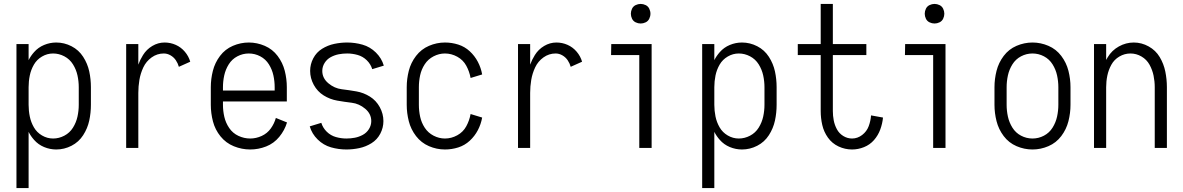

<svg xmlns="http://www.w3.org/2000/svg" viewBox="-20 -755 6040 980"><path d="M64 205V-530H126V-448Q137 -470 154 -489Q175 -513 205 -525.5Q235 -538 267 -538Q308 -538 345 -519Q382 -500 404.5 -465Q427 -430 435.5 -390.5Q444 -351 444 -310V-220Q444 -179 435.5 -139.5Q427 -100 404.5 -65Q382 -30 345 -11Q308 8 267 8Q235 8 205 -4.5Q175 -17 154 -41Q137 -60 126 -82V205ZM251 -48Q281 -48 308.5 -62.5Q336 -77 352.5 -103.5Q369 -130 375.5 -160Q382 -190 382 -220V-310Q382 -340 375.5 -370Q369 -400 352.5 -426.5Q336 -453 308.5 -467.5Q281 -482 251 -482Q221 -482 194.5 -466.5Q168 -451 153 -425Q138 -399 132 -369.5Q126 -340 126 -310V-220Q126 -190 132 -160.5Q138 -131 153 -105Q168 -79 194.5 -63.5Q221 -48 251 -48Z M624 0V-530H686V-425Q695 -450 710 -474Q728 -503 757.5 -520.5Q787 -538 820 -538Q850 -538 877 -526Q904 -514 923.5 -491Q943 -468 951 -440L893 -414Q888 -432 877.5 -447.5Q867 -463 850.5 -472.5Q834 -482 816 -482Q782 -482 754 -462Q726 -442 711.5 -411Q697 -380 691.5 -347Q686 -314 686 -281V0Z M1257 8Q1214 8 1173.5 -8.5Q1133 -25 1105.5 -59Q1078 -93 1067 -135Q1056 -177 1056 -220V-310Q1056 -352 1066.5 -393.5Q1077 -435 1103 -469.5Q1129 -504 1168.5 -521Q1208 -538 1250 -538Q1292 -538 1331.5 -521Q1371 -504 1397 -469.5Q1423 -435 1433.5 -393.5Q1444 -352 1444 -310V-237H1118V-220Q1118 -189 1125 -158.5Q1132 -128 1150 -101.5Q1168 -75 1197 -61.5Q1226 -48 1257 -48Q1287 -48 1315.5 -61Q1344 -74 1362 -99Q1380 -124 1388 -153L1445 -130Q1433 -90 1405.5 -56.5Q1378 -23 1338.5 -7.5Q1299 8 1257 8ZM1118 -293H1382V-310Q1382 -340 1375.5 -370Q1369 -400 1352.5 -426.5Q1336 -453 1308.5 -467.5Q1281 -482 1250 -482Q1219 -482 1191.5 -467.5Q1164 -453 1147.5 -426.5Q1131 -400 1124.5 -370Q1118 -340 1118 -310Z M1748 8Q1708 8 1669.5 -3Q1631 -14 1601.5 -43Q1572 -72 1561 -110L1620 -128Q1628 -102 1648 -82.5Q1668 -63 1694.5 -55.5Q1721 -48 1748 -48Q1770 -48 1791 -52Q1812 -56 1831.5 -66.5Q1851 -77 1863 -96Q1875 -115 1875 -137Q1875 -174 1844 -200Q1813 -226 1775.5 -230.5Q1738 -235 1701 -241.5Q1664 -248 1632 -268Q1600 -288 1581.5 -322Q1563 -356 1563 -393Q1563 -427 1579 -457.5Q1595 -488 1624 -506Q1653 -524 1686 -531Q1719 -538 1752 -538Q1792 -538 1830.5 -527Q1869 -516 1898.5 -487Q1928 -458 1939 -420L1880 -402Q1872 -428 1852 -447.5Q1832 -467 1805.5 -474.5Q1779 -482 1752 -482Q1730 -482 1709 -478Q1688 -474 1668.5 -463.5Q1649 -453 1637 -434Q1625 -415 1625 -393Q1625 -356 1656 -330Q1687 -304 1724.5 -299.5Q1762 -295 1799 -288.5Q1836 -282 1868 -262Q1900 -242 1918.5 -208Q1937 -174 1937 -137Q1937 -103 1921 -72.5Q1905 -42 1876 -24Q1847 -6 1814 1Q1781 8 1748 8Z M2251 8Q2209 8 2169.5 -9Q2130 -26 2103.5 -60.5Q2077 -95 2066.5 -136.5Q2056 -178 2056 -220V-310Q2056 -352 2066.5 -393.5Q2077 -435 2103.5 -469.5Q2130 -504 2169.5 -521Q2209 -538 2251 -538Q2286 -538 2319 -527.5Q2352 -517 2377.5 -493.5Q2403 -470 2419 -439.5Q2435 -409 2441 -375L2382 -357Q2376 -390 2360 -419.5Q2344 -449 2314 -465.5Q2284 -482 2251 -482Q2221 -482 2193 -467.5Q2165 -453 2148 -427Q2131 -401 2124.5 -371Q2118 -341 2118 -310V-220Q2118 -189 2124.5 -159Q2131 -129 2148 -103Q2165 -77 2193 -62.5Q2221 -48 2251 -48Q2284 -48 2314 -64.5Q2344 -81 2360 -110.5Q2376 -140 2382 -173L2441 -155Q2435 -121 2419 -90.5Q2403 -60 2377.5 -36.5Q2352 -13 2319 -2.5Q2286 8 2251 8Z M2624 0V-530H2686V-425Q2695 -450 2710 -474Q2728 -503 2757.5 -520.5Q2787 -538 2820 -538Q2850 -538 2877 -526Q2904 -514 2923.5 -491Q2943 -468 2951 -440L2893 -414Q2888 -432 2877.5 -447.5Q2867 -463 2850.5 -472.5Q2834 -482 2816 -482Q2782 -482 2754 -462Q2726 -442 2711.5 -411Q2697 -380 2691.5 -347Q2686 -314 2686 -281V0Z M3243 0V-474H3099L3100 -530H3306V0ZM3250 -635Q3237 -635 3224.5 -641Q3212 -647 3206 -659.5Q3200 -672 3200 -685Q3200 -698 3206 -710.5Q3212 -723 3224.5 -729Q3237 -735 3250 -735Q3263 -735 3275.5 -729Q3288 -723 3294 -710.5Q3300 -698 3300 -685Q3300 -672 3294 -659.5Q3288 -647 3275.5 -641Q3263 -635 3250 -635Z M3564 205V-530H3626V-448Q3637 -470 3654 -489Q3675 -513 3705 -525.5Q3735 -538 3767 -538Q3808 -538 3845 -519Q3882 -500 3904.5 -465Q3927 -430 3935.5 -390.5Q3944 -351 3944 -310V-220Q3944 -179 3935.5 -139.5Q3927 -100 3904.5 -65Q3882 -30 3845 -11Q3808 8 3767 8Q3735 8 3705 -4.5Q3675 -17 3654 -41Q3637 -60 3626 -82V205ZM3751 -48Q3781 -48 3808.5 -62.5Q3836 -77 3852.5 -103.5Q3869 -130 3875.5 -160Q3882 -190 3882 -220V-310Q3882 -340 3875.5 -370Q3869 -400 3852.5 -426.5Q3836 -453 3808.5 -467.5Q3781 -482 3751 -482Q3721 -482 3694.5 -466.5Q3668 -451 3653 -425Q3638 -399 3632 -369.5Q3626 -340 3626 -310V-220Q3626 -190 3632 -160.5Q3638 -131 3653 -105Q3668 -79 3694.5 -63.5Q3721 -48 3751 -48Z M4329 8Q4293 8 4260 -7.5Q4227 -23 4206 -52.5Q4185 -82 4177 -117Q4169 -152 4169 -188V-474H4052V-530H4169V-735H4231V-530H4402V-474H4231V-188Q4231 -164 4235.5 -140.5Q4240 -117 4251.5 -95.5Q4263 -74 4284 -61Q4305 -48 4329 -48Q4357 -48 4380.5 -66Q4404 -84 4414 -111Q4424 -138 4426 -166L4487 -155Q4484 -124 4473 -94Q4462 -64 4441 -40Q4420 -16 4390 -4Q4360 8 4329 8Z M4743 0V-474H4599L4600 -530H4806V0ZM4750 -635Q4737 -635 4724.5 -641Q4712 -647 4706 -659.5Q4700 -672 4700 -685Q4700 -698 4706 -710.5Q4712 -723 4724.5 -729Q4737 -735 4750 -735Q4763 -735 4775.5 -729Q4788 -723 4794 -710.5Q4800 -698 4800 -685Q4800 -672 4794 -659.5Q4788 -647 4775.5 -641Q4763 -635 4750 -635Z M5250 8Q5208 8 5168.5 -9Q5129 -26 5103 -60.5Q5077 -95 5066.5 -136.5Q5056 -178 5056 -220V-310Q5056 -352 5066.5 -393.5Q5077 -435 5103 -469.5Q5129 -504 5168.5 -521Q5208 -538 5250 -538Q5292 -538 5331.5 -521Q5371 -504 5397 -469.5Q5423 -435 5433.5 -393.5Q5444 -352 5444 -310V-220Q5444 -178 5433.5 -136.5Q5423 -95 5397 -60.5Q5371 -26 5331.5 -9Q5292 8 5250 8ZM5250 -48Q5281 -48 5308.5 -62.5Q5336 -77 5352.5 -103.5Q5369 -130 5375.5 -160Q5382 -190 5382 -220V-310Q5382 -340 5375.5 -370Q5369 -400 5352.5 -426.5Q5336 -453 5308.5 -467.5Q5281 -482 5250 -482Q5219 -482 5191.5 -467.5Q5164 -453 5147.5 -426.5Q5131 -400 5124.5 -370Q5118 -340 5118 -310V-220Q5118 -190 5124.5 -160Q5131 -130 5147.5 -103.5Q5164 -77 5191.5 -62.5Q5219 -48 5250 -48Z M5564 0V-530H5626V-449Q5630 -456 5634 -463Q5655 -498 5691 -518Q5727 -538 5767 -538Q5807 -538 5843 -518Q5879 -498 5899.5 -463.5Q5920 -429 5928 -389.5Q5936 -350 5936 -310V0H5874V-310Q5874 -340 5868 -369Q5862 -398 5847.5 -424.5Q5833 -451 5806.5 -466.5Q5780 -482 5750 -482Q5720 -482 5693.5 -466.5Q5667 -451 5652.5 -424.5Q5638 -398 5632 -369Q5626 -340 5626 -310V0Z"/></svg>

Font: Iosevka SS01 Light
Style: Regular
Weight: 300
Monospace: yes
Designer: Belleve Invis
Foundry: Belleve Invis
Version: 2.3.3; ttfautohint (v1.8.3)